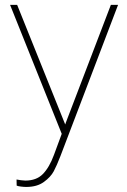

<svg xmlns="http://www.w3.org/2000/svg" viewBox="-20 -548 518 782"><path d="M460.9 -528.3 226.1 87.9Q211.4 126 199 149.4Q186.5 172.9 158.7 193.1Q130.9 213.4 86.9 213.4Q77.6 213.4 65.4 211.9Q53.2 210.4 47.9 208L47.4 183.1Q54.2 184.6 65.2 186Q76.2 187.5 83 187.5Q128.4 187.5 154.5 160.9Q180.7 134.3 199.7 83L231.4 -2.9L21 -528.3H49.8L245.6 -41L249 -50.8L431.6 -528.3Z"/></svg>

Font: Heebo Thin
Style: Regular
Weight: 250
Designer: Oded Ezer
Foundry: Meir Sadan
Version: Version 2.001; ttfautohint (v1.5.14-ce02) -l 8 -r 50 -G 200 